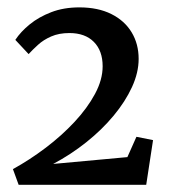

<svg xmlns="http://www.w3.org/2000/svg" viewBox="-20 -923 458 520"><path d="M15 -465Q60.5 -490 103.8 -522.8Q147 -555.5 181.8 -592.8Q216.5 -630 237.2 -668.5Q258 -707 258 -743.5Q258 -785.5 234.2 -809.5Q210.5 -833.5 168 -833.5Q139.5 -833.5 118.5 -824.2Q97.5 -815 82.8 -801.5Q68 -788 57.5 -776.5L21.5 -815Q36 -837 60.5 -857Q85 -877 118.8 -890Q152.5 -903 195 -903Q245.5 -903 281.5 -885Q317.5 -867 336.5 -835.5Q355.5 -804 355.5 -763.5Q355.5 -726.5 337.5 -687.2Q319.5 -648 287.8 -609.8Q256 -571.5 214 -538Q172 -504.5 124 -479L325 -497.5L349.5 -552.5L394.5 -543.5L376 -422.5H30.5Z"/></svg>

Font: Merriweather Medium
Style: Regular
Weight: 500
Version: Version 2.100